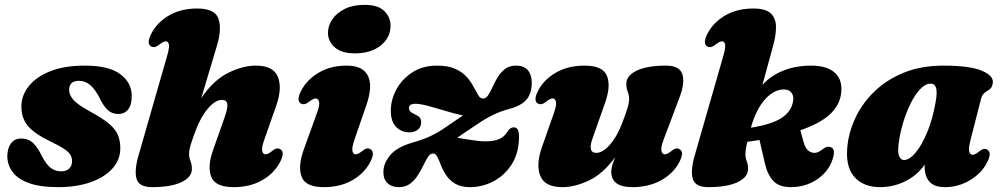

<svg xmlns="http://www.w3.org/2000/svg" viewBox="-20 -755 4124 790"><path d="M232 -50Q253 -50 264.8 -61.5Q276.5 -73 276.5 -91.5Q276.5 -106 269.8 -117.8Q263 -129.5 244 -142.2Q225 -155 187.5 -173Q123 -204 95.5 -236Q68 -268 68 -316.5Q68 -362 98.2 -400.2Q128.5 -438.5 186.5 -461.8Q244.5 -485 329 -485Q427.5 -485 474.5 -450.2Q521.5 -415.5 522 -362Q522.5 -325 507.8 -305.5Q493 -286 466.5 -286Q442 -286 424 -301.5Q406 -317 387 -357.5Q369.5 -390 349.8 -406.2Q330 -422.5 304.5 -422.5Q264.5 -422.5 264.5 -384.5Q264.5 -365 281.5 -344.8Q298.5 -324.5 354.5 -294Q402.5 -268 428.8 -245.8Q455 -223.5 465 -199.8Q475 -176 475 -145Q475 -98 443 -62Q411 -26 353.5 -5.5Q296 15 218.5 15Q143.5 15 97.5 -2.2Q51.5 -19.5 30.8 -48.8Q10 -78 10 -113.5Q11 -146.5 25.8 -165.8Q40.5 -185 66.5 -185Q97 -185 116.5 -166.2Q136 -147.5 153.5 -110.5Q172 -76 190.2 -63Q208.5 -50 232 -50Z M1132.5 -88.5Q1108.5 -42 1058.8 -13.5Q1009 15 941.5 15Q866 15 849.2 -27.5Q832.5 -70 857 -138.5L906 -277.5Q917.5 -311 915.2 -327.5Q913 -344 893 -344Q867 -344 837.5 -310.8Q808 -277.5 787.5 -224Q773.5 -188 765.8 -163.2Q758 -138.5 758 -122.5Q758 -106 763.8 -92Q769.5 -78 769.5 -60Q769.5 -26 726.5 -5.5Q683.5 15 606 15Q552.5 15 542.2 -18.2Q532 -51.5 549 -112L667.5 -524.5Q677.5 -559 675 -572Q672.5 -585 662.5 -585Q653 -585 637.5 -573Q625.5 -563.5 617.8 -561.8Q610 -560 602.5 -563.5Q581 -574.5 602.5 -616.5Q626.5 -663 675.5 -691.5Q724.5 -720 791 -720Q864 -720 878.8 -678.2Q893.5 -636.5 872.5 -566.5L808 -351Q858.5 -425.5 918.8 -455.2Q979 -485 1032.5 -485Q1105 -485 1123.5 -438.5Q1142 -392 1116.5 -320L1067.5 -180.5Q1055.5 -146.5 1059 -133.2Q1062.5 -120 1072.5 -120Q1082 -120 1097.5 -132Q1109.5 -142 1117.2 -143.8Q1125 -145.5 1132.5 -141.5Q1154 -130.5 1132.5 -88.5Z M1439.5 -535.5Q1385.5 -535.5 1357.5 -560Q1329.5 -584.5 1329.5 -620Q1329.5 -649.5 1347.5 -675.8Q1365.5 -702 1399 -718.5Q1432.5 -735 1479.5 -735Q1536 -735 1561.5 -709.5Q1587 -684 1587 -649.5Q1587 -600.5 1546.8 -568Q1506.5 -535.5 1439.5 -535.5ZM1438.5 -180.5Q1427 -146.5 1430.2 -133.2Q1433.5 -120 1443.5 -120Q1453 -120 1468.5 -132Q1480.5 -142 1488.2 -143.8Q1496 -145.5 1503.5 -141.5Q1525 -130.5 1503.5 -88.5Q1479.5 -42 1429.8 -13.5Q1380 15 1312.5 15Q1237 15 1221 -27.8Q1205 -70.5 1230 -140L1284 -289.5Q1296.5 -323.5 1292.8 -336.8Q1289 -350 1279 -350Q1269.5 -350 1254 -338Q1242 -328.5 1234.2 -326.8Q1226.5 -325 1219 -328.5Q1197.5 -339.5 1219 -381.5Q1243 -427.5 1291.8 -456.2Q1340.5 -485 1406.5 -485Q1473.5 -485 1494 -442.8Q1514.5 -400.5 1487.5 -322.5Z M2115.5 -193Q2115.5 -127 2086.5 -80.5Q2057.5 -34 2011.2 -9.5Q1965 15 1914 15Q1876.5 15 1853.2 1Q1830 -13 1816.2 -33.5Q1802.5 -54 1794.5 -74.8Q1786.5 -95.5 1779.5 -109.5Q1772.5 -123.5 1762 -123.5Q1750.5 -123.5 1741.2 -109.5Q1732 -95.5 1722.2 -75Q1712.5 -54.5 1699.2 -33.8Q1686 -13 1667.2 1Q1648.5 15 1620.5 15Q1592 15 1574.8 -1Q1557.5 -17 1557.5 -47Q1557.5 -82.5 1585.2 -116.2Q1613 -150 1678 -168.5Q1724 -181.5 1755 -196.8Q1786 -212 1812.5 -230.5Q1834.5 -246 1852.8 -258.2Q1871 -270.5 1885 -280Q1855 -286 1817 -297.5Q1779 -309 1744.2 -318.5Q1709.5 -328 1689.5 -328Q1662.5 -328 1662.5 -309.5Q1662.5 -303.5 1667.2 -297.5Q1672 -291.5 1686 -285Q1701.5 -278.5 1707.2 -271Q1713 -263.5 1713 -252Q1713 -233.5 1699.8 -222Q1686.5 -210.5 1664.5 -210.5Q1631 -210.5 1609.5 -233.2Q1588 -256 1588 -299Q1588 -344.5 1611 -387Q1634 -429.5 1676.5 -457.2Q1719 -485 1777.5 -485Q1825 -485 1854.5 -471.2Q1884 -457.5 1901.2 -437.5Q1918.5 -417.5 1929 -397.2Q1939.5 -377 1947.8 -363.2Q1956 -349.5 1968 -349.5Q1979.5 -349.5 1988.5 -363.2Q1997.5 -377 2006.8 -397.2Q2016 -417.5 2028 -437.5Q2040 -457.5 2058 -471.2Q2076 -485 2103 -485Q2136.5 -485 2152.2 -465.8Q2168 -446.5 2168 -415.5Q2168 -371 2146.5 -345.5Q2125 -320 2076 -307Q2040.5 -297.5 2010.8 -283.2Q1981 -269 1947.5 -246.5Q1918.5 -227 1897.2 -212.8Q1876 -198.5 1861 -188Q1886 -184.5 1918.8 -179Q1951.5 -173.5 1976 -173.5Q2013 -173.5 2033.2 -182.5Q2053.5 -191.5 2063.5 -207Q2073 -221.5 2079.5 -226.2Q2086 -231 2094.5 -231Q2104 -231 2109.8 -222.5Q2115.5 -214 2115.5 -193Z M2775.5 -141.5Q2797 -130.5 2775.5 -88.5Q2751.5 -42 2700.8 -13.5Q2650 15 2581.5 15Q2495 15 2495 -49Q2495 -62 2499.8 -77Q2504.5 -92 2511.5 -108.5Q2461.5 -40 2403.5 -12.5Q2345.5 15 2294 15Q2221.5 15 2203 -31.5Q2184.5 -78 2210 -150L2259 -289.5Q2271 -323.5 2267.5 -336.8Q2264 -350 2254 -350Q2244.5 -350 2229 -338Q2217 -328.5 2209.2 -326.8Q2201.5 -325 2194 -328.5Q2172.5 -339.5 2194 -381.5Q2218 -428 2267.8 -456.5Q2317.5 -485 2385 -485Q2461 -485 2477.5 -442.5Q2494 -400 2469.5 -331.5L2420.5 -192.5Q2395 -126 2433.5 -126Q2460 -126 2489.2 -159.2Q2518.5 -192.5 2539 -246Q2553 -282 2560.8 -306.8Q2568.5 -331.5 2568.5 -347.5Q2568.5 -364 2562.8 -378Q2557 -392 2557 -410Q2557 -444 2600 -464.5Q2643 -485 2720.5 -485Q2775.5 -485 2787.2 -450.5Q2799 -416 2777 -357L2710.5 -180.5Q2698 -147 2701.8 -133.5Q2705.5 -120 2715.5 -120Q2725 -120 2740.5 -132Q2752.5 -142 2760.2 -143.8Q2768 -145.5 2775.5 -141.5Z M2956 -524.5Q2966 -559 2963.5 -572Q2961 -585 2951 -585Q2941.5 -585 2926 -573Q2914 -563.5 2906.2 -561.8Q2898.5 -560 2891 -563.5Q2869.5 -574.5 2891 -616.5Q2915 -663 2964 -691.5Q3013 -720 3079.5 -720Q3128.5 -720 3150 -701.2Q3171.5 -682.5 3172.8 -648Q3174 -613.5 3161 -566.5L3117 -405.5Q3152 -444.5 3203.8 -464.8Q3255.5 -485 3318 -485Q3383.5 -485 3416 -454.8Q3448.5 -424.5 3440.5 -368Q3433.5 -319.5 3392.8 -282.8Q3352 -246 3273 -219L3286.5 -170.5Q3293.5 -145.5 3305.2 -135.8Q3317 -126 3331 -126Q3339.5 -126 3347.8 -130Q3356 -134 3363 -139.5Q3373.5 -148 3381.5 -150.2Q3389.5 -152.5 3396 -150.5Q3405 -148 3409.2 -139.5Q3413.5 -131 3409.5 -113.5Q3397 -57 3347.8 -21Q3298.5 15 3233.5 15Q3186.5 15 3162.5 -9.8Q3138.5 -34.5 3127.5 -82L3105 -179Q3081 -175 3055 -171.5Q3050 -150.5 3048.5 -139.5Q3047 -128.5 3047 -122Q3047 -105.5 3052.5 -91.8Q3058 -78 3058 -60Q3058 -26 3015 -5.5Q2972 15 2894.5 15Q2841 15 2830.8 -18.2Q2820.5 -51.5 2837.5 -112ZM3205.5 -387Q3164 -387 3127.2 -345.5Q3090.5 -304 3069.5 -229.5Q3156 -243.5 3195.5 -269.5Q3235 -295.5 3242.5 -335Q3247.5 -359 3237 -373Q3226.5 -387 3205.5 -387Z M3973.5 -180Q3964.5 -145 3968 -131.5Q3971.5 -118 3981.5 -118Q3991 -118 4006.5 -130Q4018.5 -140 4026.2 -141.8Q4034 -143.5 4041.5 -139.5Q4063 -128.5 4041.5 -86.5Q4018 -41 3970.2 -13Q3922.5 15 3869 15Q3823.5 15 3804 -7.8Q3784.5 -30.5 3784.5 -69.5Q3784.5 -73.5 3784.5 -77.5Q3755 -34.5 3706 -9.8Q3657 15 3601 15Q3531 15 3493.8 -29Q3456.5 -73 3467.5 -161Q3475 -220.5 3503.5 -278Q3532 -335.5 3581.8 -382.2Q3631.5 -429 3701.5 -457Q3771.5 -485 3862 -485Q3969.5 -485 4019.2 -464.2Q4069 -443.5 4065 -413.5Q4062.5 -395.5 4052.5 -388.2Q4042.5 -381 4032 -373.8Q4021.5 -366.5 4016.5 -348ZM3677.5 -163.5Q3673 -125.5 3680.2 -111Q3687.5 -96.5 3699.5 -96.5Q3722 -96.5 3747.8 -127.5Q3773.5 -158.5 3795.8 -212.8Q3818 -267 3830 -336.5Q3837 -375.5 3831.5 -393.2Q3826 -411 3809.5 -411Q3787.5 -411 3766 -388Q3744.5 -365 3726.2 -328Q3708 -291 3695.2 -247.5Q3682.5 -204 3677.5 -163.5Z"/></svg>

Font: Fraunces 9pt S000 Black
Style: Italic
Weight: 900
Italic angle: -16°
Version: Version 1.000; ttfautohint (v1.8.3)